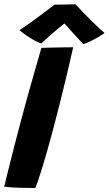

<svg xmlns="http://www.w3.org/2000/svg" viewBox="-30 -886 518 914"><path d="M138 9Q108.5 9 65 8Q21.5 7 -10 2.5Q-2 -30 10.5 -80.8Q23 -131.5 37.8 -189Q52.5 -246.5 66.5 -298.5Q87.5 -378.5 113 -469.2Q138.5 -560 167 -658Q178 -658.5 206.8 -659.2Q235.5 -660 267 -660.5Q298.5 -661 318.5 -661Q306.5 -607.5 291 -542.2Q275.5 -477 258.5 -408.8Q241.5 -340.5 225 -278.5Q211.5 -227 195.2 -170Q179 -113 163.8 -64.5Q148.5 -16 138 9ZM329.5 -865.5Q348.5 -844.5 375.2 -817.2Q402 -790 427.5 -765.5Q453 -741 468 -729Q442.5 -711 415 -696.8Q387.5 -682.5 366.5 -675.5Q343.5 -700.5 316.5 -730.2Q289.5 -760 276.5 -774.5Q265 -765.5 245.8 -749.2Q226.5 -733 205.2 -714.5Q184 -696 166.5 -679Q153 -683 133.5 -693.8Q114 -704.5 95 -717.8Q76 -731 63 -742.5Q93 -762.5 128 -787.8Q163 -813 191.2 -834.5Q219.5 -856 229.5 -864Q238 -864 257.8 -864.2Q277.5 -864.5 298.2 -864.8Q319 -865 329.5 -865.5Z"/></svg>

Font: Grandstander
Style: Bold Italic
Weight: 700
Italic angle: -15°
Designer: Tyler Finck
Foundry: Etcetera Type Co
Version: Version 1.200; ttfautohint (v1.8.3)